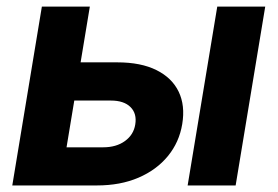

<svg xmlns="http://www.w3.org/2000/svg" viewBox="-20 -566 847 586"><path d="M175.1 -375.7H337.9Q410.2 -375.7 457.6 -352Q505 -328.4 525.3 -286.2Q545.6 -243.9 536.2 -187.3Q527.1 -132 492.5 -89.7Q457.8 -47.4 402.6 -23.7Q347.5 0 275.6 0H17.5L107.8 -545.9H254.2L183.1 -116.4H294.8Q334.9 -116.4 361.3 -135.5Q387.8 -154.7 392.8 -186Q398.3 -219.3 378.3 -239.2Q358.3 -259.1 318.4 -259.1H155.4ZM552.7 0 643.1 -545.9H789.5L699.2 0Z"/></svg>

Font: Inter
Style: Italic
Weight: 400
Italic angle: -9.3988°
Designer: Rasmus Andersson
Foundry: rsms
Version: Version 4.001;git-66647c0bb